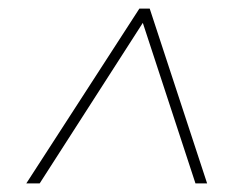

<svg xmlns="http://www.w3.org/2000/svg" viewBox="-20 -737 532 445"><path d="M41 -312 303 -717H327L460 -312H433L311 -684L72 -312Z"/></svg>

Font: Noto Sans SemiCondensed Thin
Style: Italic
Weight: 100
Width: 4
Italic angle: -12°
Designer: Monotype Design Team
Foundry: Monotype Imaging Inc.
Version: Version 2.013; ttfautohint (v1.8.4.7-5d5b)